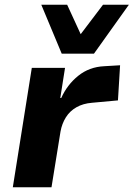

<svg xmlns="http://www.w3.org/2000/svg" viewBox="-20 -789 563 809"><path d="M34 0 114 -503H254L234 -376H238Q263 -432 309.5 -469.5Q356 -507 419 -510L486 -514L477 -366L368 -356Q330 -353 302 -337Q274 -321 257.5 -294.5Q241 -268 235 -235L197 0ZM240 -563 154 -769H263L320 -645L414 -769H523L376 -563Z"/></svg>

Font: Nunito Sans 7pt ExtraBold
Style: Italic
Weight: 800
Italic angle: -9°
Designer: Vernon Adams
Foundry: Vernon Adams
Version: Version 3.101;gftools[0.9.27]